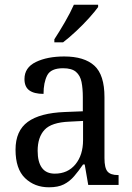

<svg xmlns="http://www.w3.org/2000/svg" viewBox="-20 -786 563 816"><path d="M188 10Q127 10 86.5 -29Q46 -68 46 -150Q46 -230 98 -268Q150 -306 256 -310L332 -313V-373Q332 -410 326.5 -437.5Q321 -465 303 -480.5Q285 -496 248 -496Q196 -496 180.5 -465.5Q165 -435 165 -387Q125 -387 104.5 -402Q84 -417 84 -450Q84 -499 132.5 -522.5Q181 -546 253 -546Q338 -546 381 -507Q424 -468 424 -373V-114Q424 -72 437 -57Q450 -42 481 -42H484V0H355L340 -87H333Q314 -59 295 -37Q276 -15 251.5 -2.5Q227 10 188 10ZM213 -48Q268 -48 300.5 -87.5Q333 -127 333 -191V-272L275 -269Q199 -266 169.5 -234.5Q140 -203 140 -145Q140 -98 158 -73Q176 -48 213 -48ZM211 -619Q232 -651 255.5 -691.5Q279 -732 294 -766H397V-756Q385 -739 359.5 -710.5Q334 -682 303.5 -653.5Q273 -625 248 -606H211Z"/></svg>

Font: Noto Serif Myanmar SemCond
Style: Regular
Weight: 400
Width: 4
Designer: Ben Mitchell and the Monotype Design Team
Foundry: Monotype Imaging Inc.
Version: Version 2.106; ttfautohint (v1.8.4.7-5d5b)